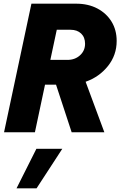

<svg xmlns="http://www.w3.org/2000/svg" viewBox="-20 -720 655 1045"><path d="M2 0 151 -700H394Q460 -700 509.5 -674Q559 -648 587 -602.5Q615 -557 615 -497Q615 -420 567.5 -360.5Q520 -301 446 -275L548 0H370L285 -259H225L170 0ZM254 -394H347Q388 -394 415.5 -419Q443 -444 443 -482Q443 -517 421.5 -537.5Q400 -558 364 -558H289ZM70 305 178 90H319L179 305Z"/></svg>

Font: Red Hat Mono
Style: Bold Italic
Weight: 700
Italic angle: -12°
Monospace: yes
Designer: Pentagram, MCKL
Foundry: Pentagram, MCKL
Version: Version 1.023; ttfautohint (v1.8.3)